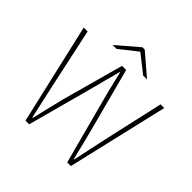

<svg xmlns="http://www.w3.org/2000/svg" viewBox="-210 -1007 1184 1184"><g transform="rotate(45 382.0 -415.0)"><path d="M182 0 30 -660H64L150 -260Q162 -206 174 -152Q186 -98 198 -44H202Q214 -98 227.5 -152Q241 -206 254 -260L364 -660H400L506 -260Q520 -206 533.5 -152Q547 -98 560 -44H564Q576 -98 587 -152Q598 -206 610 -260L700 -660H732L578 0H546L420 -474Q411 -513 402 -548Q393 -583 384 -622H380Q371 -583 361 -548Q351 -513 342 -474L214 0ZM232 -710 372 -830H392L532 -710H498L384 -800H380L266 -710Z"/></g></svg>

Font: Source Sans 3
Style: Regular
Weight: 200
Designer: Paul D. Hunt
Foundry: Adobe
Version: Version 3.046;hotconv 1.0.118;makeotfexe 2.5.65603